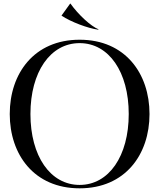

<svg xmlns="http://www.w3.org/2000/svg" viewBox="-20 -1010 866 1044"><path d="M413 14C661 14 793 -170 793 -390C793 -610 661 -794 413 -794C165 -794 33 -610 33 -390C33 -170 165 14 413 14ZM413 -4.5C253.5 -4.5 145.5 -161.5 145.5 -390C145.5 -618.5 253.5 -775.5 413 -775.5C572 -775.5 680 -618.5 680 -390C680 -161.5 572 -4.5 413 -4.5ZM363 -990.5H361.5L315 -926V-924.5C365.5 -891 456.5 -856.5 514 -848.5L516 -850.5C474 -867.5 407 -929 363 -990.5Z"/></svg>

Font: Beautique Display Thin
Style: Bold
Weight: 500
Designer: Nhat-Quang Ngo
Version: Version 1.100;Glyphs 3.2.3 (3260)